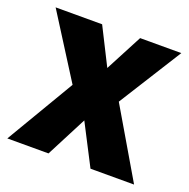

<svg xmlns="http://www.w3.org/2000/svg" viewBox="-98 -586 668 679"><g transform="rotate(20 236.5 -247.0)"><path d="M324 -257 475 0H311L232 -153L153 0H-2L150 -257L0 -494H175L245 -355L318 -494H473Z"/></g></svg>

Font: Blinker
Style: Bold
Weight: 700
Designer: Juergen Huber
Foundry: supertype
Version: Version 1.015;PS 1.15;hotconv 1.0.88;makeotf.lib2.5.647800; 